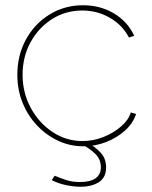

<svg xmlns="http://www.w3.org/2000/svg" viewBox="-20 -547 578 731"><path d="M297 10Q246 10 200.5 -11.5Q155 -33 120 -70.5Q85 -108 65.5 -157Q46 -206 46 -262Q46 -337 79 -397Q112 -457 169 -492Q226 -527 296 -527Q361 -527 413 -496.5Q465 -466 491 -411L471 -404Q446 -452 398 -479.5Q350 -507 293 -507Q230 -507 178.5 -474.5Q127 -442 96.5 -386.5Q66 -331 66 -262Q66 -194 97 -136.5Q128 -79 180 -44.5Q232 -10 294 -10Q335 -10 374 -25.5Q413 -41 441.5 -66Q470 -91 478 -119L498 -113Q487 -78 456 -50Q425 -22 383.5 -6Q342 10 297 10ZM287 164Q262 164 232.5 158Q203 152 177 139L188 122Q212 132 234 139Q256 146 284 146Q323 146 343.5 132Q364 118 364 90Q364 61 344.5 40.5Q325 20 287 0L307 -8Q343 12 363.5 34.5Q384 57 384 90Q384 129 356.5 146.5Q329 164 287 164Z"/></svg>

Font: Raleway Thin Thin
Style: Regular
Weight: 250
Version: Version 4.026